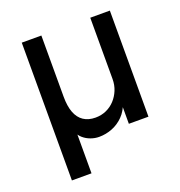

<svg xmlns="http://www.w3.org/2000/svg" viewBox="-125 -630 835 893"><g transform="rotate(-20 293.0 -184.0)"><path d="M80 157V-525H177V-222Q177 -175 189 -143.5Q201 -112 225 -96Q249 -80 284 -80Q313 -80 337.5 -91Q362 -102 380 -121.5Q398 -141 408.5 -166.5Q419 -192 419 -222V-525H516V0H419V-114L426 -100Q414 -64 390 -39.5Q366 -15 334.5 -2.5Q303 10 269 10Q248 10 227.5 2.5Q207 -5 191.5 -18.5Q176 -32 170 -49L177 -62V157Z"/></g></svg>

Font: Mach
Style: Regular
Weight: 400
Version: Version 1.002